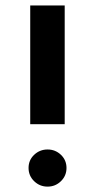

<svg xmlns="http://www.w3.org/2000/svg" viewBox="-20 -694 352 714"><path d="M220.6 -232.2V-673.6H92.4V-232.2ZM86.2 -69.5Q86.2 -40.4 107 -20.2Q127.8 0 156.9 0Q185.9 0 206.6 -20.2Q227.3 -40.4 227.3 -69.4Q227.3 -98.5 206.6 -118.3Q185.9 -138.1 156.9 -138.1Q127.8 -138.1 107 -118.3Q86.2 -98.6 86.2 -69.5Z"/></svg>

Font: Estedad-VF-FD Black
Style: Regular
Weight: 900
Designer: Amin Abedi
Version: Version 4.000